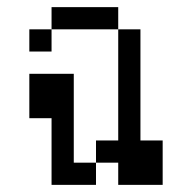

<svg xmlns="http://www.w3.org/2000/svg" viewBox="-20 -520 540 540"><path d="M125 -187.5V0H250V-62.5H187.5Q187.5 -62.5 187.5 -312.5H62.5Q62.5 -312.5 62.5 -187.5ZM312.5 -62.5V0H437.5Q437.5 0 437.5 -125H375V-437.5H312.5V-125H250V-62.5ZM125 -437.5H62.5V-375H125ZM125 -437.5H312.5V-500H125Z"/></svg>

Font: UnifontExMono
Style: Regular
Weight: 500
Version: Version 15.0.06